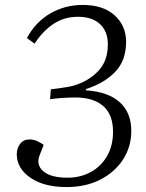

<svg xmlns="http://www.w3.org/2000/svg" viewBox="-20 -745 593 778"><path d="M89 -591Q125 -657 184.5 -691Q244 -725 315 -725Q399 -725 445 -682.5Q491 -640 491 -576Q491 -499 446 -453Q401 -407 328 -384V-379Q419 -373 465.5 -330.5Q512 -288 512 -215Q512 -150 478.5 -98.5Q445 -47 386 -17Q327 13 250 13Q158 13 103 -25Q48 -63 48 -120Q48 -144 61.5 -162Q75 -180 100 -180Q115 -180 129 -174Q143 -168 157 -158L141 -117Q125 -78 155 -51.5Q185 -25 254 -25Q306 -25 348 -48Q390 -71 414 -113Q438 -155 438 -211Q438 -281 398 -315.5Q358 -350 286 -350Q261 -350 231 -348Q201 -346 183 -343L186 -383Q206 -386 233.5 -389.5Q261 -393 278 -398Q337 -415 377 -456Q417 -497 417 -565Q417 -618 385 -647.5Q353 -677 296 -677Q240 -677 196.5 -648Q153 -619 120 -568Z"/></svg>

Font: Literata 36pt Light
Style: Italic
Weight: 300
Italic angle: -2°
Designer: Latin by Veronika Burian and Jose Scaglione. Greek by Irene Vlachou. Cyrillic by Vera Evstafieva
Foundry: TypeTogether
Version: Version 3.002